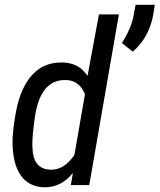

<svg xmlns="http://www.w3.org/2000/svg" viewBox="-20 -771 665 800"><path d="M124.5 -277.3Q114.7 -207.5 114.7 -168.5Q114.7 -162.1 115.2 -156.2Q117.7 -65.4 190.9 -64Q192.4 -64 194.3 -64Q218.8 -64 241.7 -77.1Q265.6 -90.8 290 -125L334 -378.4Q311 -435.1 257.3 -437.5Q253.9 -437.5 250 -437.5Q199.7 -437.5 168.9 -400.4Q135.7 -360.4 124.5 -277.3ZM76.2 -400.9Q128.4 -510.7 234.9 -510.7Q238.3 -510.7 241.2 -510.7Q310.1 -508.8 344.7 -454.6L392.1 -710V-710.9H393.6H473.6H475.1V-709.5L352.1 -1L351.6 0H350.6H276.9H275.4V-1.5L283.7 -50.3Q235.8 9.3 167.5 9.3Q166.5 9.3 165 9.3Q101.6 8.3 66.9 -39.6Q32.7 -87.4 32.2 -178.7Q32.2 -219.7 43 -285.6Q53.7 -354 76.2 -400.9ZM533.2 -555.7 487.8 -591.8Q524.9 -648.9 536.1 -703.1L544.9 -751H625L620.1 -718.8Q604.5 -617.2 533.2 -555.7Z"/></svg>

Font: MAUL Condensed Italic
Style: Condenced Regular Italic
Weight: 400
Italic angle: -12°
Designer: MAUL
Version: Version 1.0; 2020; ttfautohint (v1.8.3)